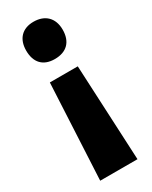

<svg xmlns="http://www.w3.org/2000/svg" viewBox="-195 -608 661 834"><g transform="rotate(-30 135.5 -191.5)"><path d="M229 -470C229 -529 193 -563 136 -563C79 -563 46 -528 46 -470C46 -410 78 -376 136 -376C196 -376 229 -410 229 -470ZM66 -299 42 180H229L206 -299Z"/></g></svg>

Font: Noto Sans Georgian ExtraCondensed Black
Style: Regular
Weight: 900
Width: 2
Designer: Monotype Design Team, Akaki Razmadze
Foundry: Google LLC
Version: Version 2.005